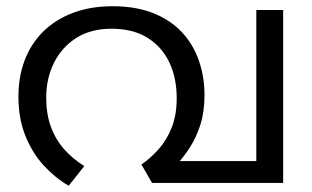

<svg xmlns="http://www.w3.org/2000/svg" viewBox="-20 -586 998 615"><path d="M341 -566Q415 -566 470.5 -544Q526 -522 562.5 -483Q599 -444 617 -392Q635 -340 635 -281Q635 -228 622 -187Q609 -146 588 -113.5Q567 -81 541 -53L517 -70H801V-554H887V0H467L433 -59Q462 -79 488 -108Q514 -137 530 -177.5Q546 -218 546 -271Q546 -337 522 -387Q498 -437 451.5 -465.5Q405 -494 337 -494Q271 -494 224.5 -464.5Q178 -435 153 -385Q128 -335 128 -273Q128 -221 143 -180Q158 -139 185.5 -108Q213 -77 250 -54L200 9Q157 -16 120.5 -55.5Q84 -95 61.5 -150.5Q39 -206 39 -277Q39 -339 58.5 -391.5Q78 -444 116.5 -483Q155 -522 211.5 -544Q268 -566 341 -566Z"/></svg>

Font: lmalayalam05
Style: Book
Weight: 400
Designer: Jelle Bosma - Monotype Design Team
Foundry: Monotype Imaging Inc.
Version: Version 2.003